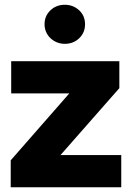

<svg xmlns="http://www.w3.org/2000/svg" viewBox="-20 -786 554 806"><path d="M25 0ZM25 0V-113L271 -394H27V-529H481V-416L234 -135H489V0ZM252 -602Q234 -602 218.5 -608.5Q203 -615 191.5 -626Q180 -637 173.5 -652Q167 -667 167 -684Q167 -719 191.5 -742.5Q216 -766 252 -766Q287 -766 312 -743Q337 -720 337 -684Q337 -649 312.5 -625.5Q288 -602 252 -602Z"/></svg>

Font: Rosa Sans Black
Style: Regular
Weight: 900
Designer: Pentagram / MCKL
Foundry: Pentagram / MCKL
Version: Version 1.005;September 16, 2019;FontCreator 11.5.0.2425 64-